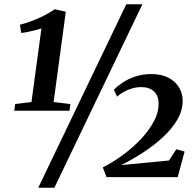

<svg xmlns="http://www.w3.org/2000/svg" viewBox="-20 -835 926 906"><path d="M51.5 -344 128.5 -353.5 175.5 -701Q165 -697.5 148.2 -693Q131.5 -688.5 113.2 -684.8Q95 -681 80 -679.5L74 -718.5Q95 -723.5 118.2 -731.8Q141.5 -740 163.8 -750Q186 -760 205.5 -771Q225 -782 238.5 -791.5L290.5 -779.5L233 -353.5L312 -344L308 -312.5H47.5ZM576 -815H652L236.5 51H160.5ZM483 1 465 -45Q516 -71 563.2 -106.2Q610.5 -141.5 648 -182Q685.5 -222.5 707.2 -264.5Q729 -306.5 728.5 -345.5Q728.5 -383.5 706.5 -403.8Q684.5 -424 646.5 -424Q624.5 -424 602.5 -417.5Q580.5 -411 562.2 -400.5Q544 -390 532.5 -379L517.5 -411.5Q533 -428 558.2 -445Q583.5 -462 618 -473.8Q652.5 -485.5 694.5 -485.5Q740.5 -485.5 773.2 -469Q806 -452.5 823.8 -424.2Q841.5 -396 842 -360.5Q842 -314 816.8 -270.5Q791.5 -227 749.2 -188Q707 -149 655.5 -115.5Q604 -82 552 -56L777 -77.5L812 -130.5L851 -120L818.5 1Z"/></svg>

Font: Merriweather 72pt
Style: Bold Italic
Weight: 700
Italic angle: -7.8°
Version: Version 2.101